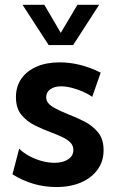

<svg xmlns="http://www.w3.org/2000/svg" viewBox="-20 -752 473 782"><path d="M30.8 -42 58.1 -146.5Q74.2 -130.4 98.1 -117.2Q122.1 -104 149.2 -96.4Q176.3 -88.9 202.1 -88.9Q236.8 -88.9 257.8 -103.3Q278.8 -117.7 278.8 -141.1Q278.8 -159.7 266.1 -172.1Q253.4 -184.6 232.9 -194.1Q212.4 -203.6 188 -212.9Q155.8 -224.6 122.6 -241Q89.4 -257.3 67.1 -284.4Q44.9 -311.5 44.9 -356.4Q44.9 -399.9 67.1 -431.6Q89.4 -463.4 129.4 -480.7Q169.4 -498 222.7 -498Q306.6 -498 390.1 -456.1L355.5 -357.4Q339.8 -369.1 317.4 -378.9Q294.9 -388.7 271.5 -394.5Q248 -400.4 229 -400.4Q201.2 -400.4 184.6 -388.2Q168 -376 168 -356Q168 -342.3 177.2 -331.3Q186.5 -320.3 206.1 -310.1Q225.6 -299.8 256.3 -287.1Q289.6 -274.4 323 -257.6Q356.4 -240.7 379.2 -213.1Q401.9 -185.5 401.9 -140.1Q401.9 -95.2 377.7 -61.5Q353.5 -27.8 310.3 -9Q267.1 9.8 209.5 9.8Q113.8 9.8 30.8 -42ZM277.8 -568.4H178.2L71.8 -732.4H160.6L227.5 -618.2L295.4 -732.4H383.8Z"/></svg>

Font: Kumbh Sans SemiBold
Style: Regular
Weight: 600
Version: Version 1.005